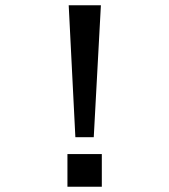

<svg xmlns="http://www.w3.org/2000/svg" viewBox="-20 -706 640 726"><path d="M265 -187.2 239.8 -686H361.5L334.5 -187.2ZM235 0V-123.5H365V0Z"/></svg>

Font: Chivo Mono Medium
Style: Regular
Weight: 500
Monospace: yes
Designer: Hector Gatti
Foundry: Omnibus-Type
Version: Version 1.008